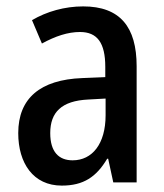

<svg xmlns="http://www.w3.org/2000/svg" viewBox="-20 -570 514 600"><path d="M240 -550C182 -550 126 -534 80 -507L111 -434C153 -457 192 -470 230 -470C284 -470 309 -436 309 -361V-329L237 -326C106 -321 37 -263 37 -154C37 -60 84 10 173 10C241 10 281 -17 315 -74H318L334 0H407V-363C407 -486 355 -550 240 -550ZM256 -259 310 -262V-210C310 -120 268 -69 207 -69C164 -69 137 -95 137 -154C137 -219 172 -255 256 -259Z"/></svg>

Font: Noto Sans Sinhala UI Condensed Medium
Style: Regular
Weight: 500
Width: 3
Designer: Jelle Bosma - Monotype Design Team
Foundry: Monotype Imaging Inc.
Version: Version 2.006